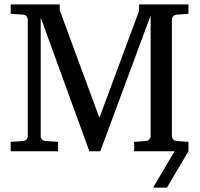

<svg xmlns="http://www.w3.org/2000/svg" viewBox="-20 -691 912 877"><path d="M840.8 0Q813 46.4 791.5 83L742.7 166Q742.7 166.5 732.7 166.3Q722.7 166 710.9 166H679.2L777.3 0H592.8V-43L646 -46.9Q656.7 -47.9 662.4 -54.7Q668 -61.5 668 -68.8V-620.1L438 0H388.2L166 -610.8V-68.8Q166 -61.5 171.6 -54.7Q177.2 -47.9 188 -46.9L245.1 -43V0H28.8V-43L85.9 -46.9Q96.7 -47.9 101.8 -54.7Q106.9 -61.5 106.9 -68.8V-602.1Q106.9 -609.4 101.8 -616.2Q96.7 -623 85.9 -624L28.8 -627.9V-670.9H252.9V-644L434.1 -152.8L615.2 -641.1V-670.9H840.8V-627.9L787.1 -624Q776.4 -623 770.8 -616.2Q765.1 -609.4 765.1 -602.1V-68.8Q765.1 -61.5 770.8 -54.7Q776.4 -47.9 787.1 -46.9L840.8 -43Z"/></svg>

Font: Charis SIL
Style: Regular
Weight: 400
Foundry: SIL International
Version: Version 4.112